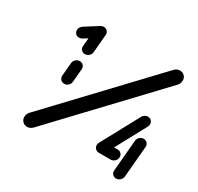

<svg xmlns="http://www.w3.org/2000/svg" viewBox="-119 -658 821 798"><g transform="rotate(30 291.5 -259.0)"><path d="M141.5 -231.1Q130.7 -231.1 123.9 -238.5Q117 -245.9 117.8 -256.7L123.3 -319.6Q124.4 -330.4 132.6 -337.8Q140.7 -345.2 151.1 -345.2Q161.9 -345.2 168.7 -337.6Q175.6 -330 174.4 -319.6L168.9 -256.7Q168.1 -245.9 160.2 -238.5Q152.2 -231.1 141.5 -231.1ZM166.3 -518.5Q176.3 -518.5 183 -511.9Q189.6 -505.2 189.6 -495.6Q189.6 -488.1 186.1 -481.7Q182.6 -475.2 176.3 -471.5L113.3 -431.9Q106.3 -427.8 98.9 -427.8Q88.9 -427.8 82.2 -434.6Q75.6 -441.5 75.6 -451.1Q75.6 -458.1 79.3 -464.4Q83 -470.7 88.9 -474.4L151.9 -514.4Q160 -518.5 166.3 -518.5ZM154.4 -380.7Q143.7 -380.7 136.9 -388.3Q130 -395.9 131.1 -406.3L138.5 -493Q139.6 -503.7 147.8 -511.1Q155.9 -518.5 166.3 -518.5Q177 -518.5 183.9 -510.9Q190.7 -503.3 189.6 -493L182.2 -406.3Q181.1 -395.9 173 -388.3Q164.8 -380.7 154.4 -380.7ZM531.5 -519.6Q544.8 -519.6 553.3 -510.9Q561.9 -502.2 561.9 -489.6Q561.9 -474.4 552.2 -464.1L123.3 -10.7Q112.2 1.1 97.4 1.1Q84.1 1.1 75.4 -7.8Q66.7 -16.7 66.7 -29.6Q66.7 -43.7 76.7 -54.4L505.6 -507.8Q516.7 -519.6 531.5 -519.6ZM494.1 -82.6Q494.1 -71.1 485.7 -63Q477.4 -54.8 466.3 -54.8H409.6L414.1 -105.9H470.7Q480.7 -105.9 487.4 -99.1Q494.1 -92.2 494.1 -82.6ZM542.6 -198.5Q553 -198.5 559.8 -191.1Q566.7 -183.7 565.9 -173L553 -23.7Q551.9 -13 543.7 -5.4Q535.6 2.2 524.8 2.2Q514.4 2.2 507.6 -5.4Q500.7 -13 501.9 -23.7L514.8 -173Q515.6 -183.3 523.7 -190.9Q531.9 -198.5 542.6 -198.5ZM409.6 -54.8Q399.6 -54.8 392.8 -61.7Q385.9 -68.5 385.9 -78.5Q385.9 -85.2 389.3 -91.1L487.4 -272.6Q491.1 -278.9 497.8 -283Q504.4 -287 511.9 -287Q521.9 -287 528.5 -280.2Q535.2 -273.3 535.2 -263.7Q535.2 -257 531.5 -250.4L434.1 -70Q430 -63 423.5 -58.9Q417 -54.8 409.6 -54.8Z"/></g></svg>

Font: 26F Galaxy Sans Extra Bold
Style: Italic
Weight: 800
Italic angle: -5°
Designer: C₂₉H₂₅N₃O₅
Version: Version 1.200